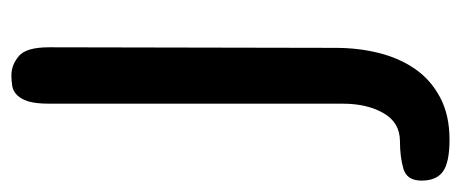

<svg xmlns="http://www.w3.org/2000/svg" viewBox="-328 -293 809 337"><g transform="rotate(-90 76.5 -124.5)"><path d="M161 60Q161 100 152 136Q143 172 124 199.5Q105 227 74 243.5Q43 260 0 260Q-40 260 -56 248.5Q-72 237 -72 211Q-72 185 -51 179Q-30 173 -3 173Q30 173 46.5 144Q63 115 63 73V-442Q63 -466 67 -479Q71 -492 78 -499Q85 -506 94 -507.5Q103 -509 113 -509Q131 -509 146.5 -496Q162 -483 162 -443Z"/></g></svg>

Font: Sniglet
Style: Regular
Weight: 400
Designer: Haley Fiege
Foundry: Haley Fiege, Pablo Impallari, Brenda Gallo
Version: Version 2.000; ttfautohint (v0.95) -l 8 -r 50 -G 200 -x 14 -